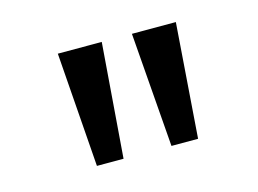

<svg xmlns="http://www.w3.org/2000/svg" viewBox="-50 -809 561 418"><g transform="rotate(-15 230.5 -600.0)"><path d="M124 -471 105 -729H204L184 -471ZM292 -471 272 -729H371L352 -471Z"/></g></svg>

Font: Noto Sans Devanagari Condensed
Style: Regular
Weight: 400
Width: 3
Designer: Jelle Bosma - Monotype Design Team
Foundry: Monotype Imaging Inc.
Version: Version 2.004; ttfautohint (v1.8.4.7-5d5b)